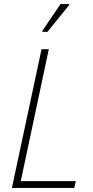

<svg xmlns="http://www.w3.org/2000/svg" viewBox="-20 -932 459 952"><path d="M39 0 186 -688H222L83 -34H356L348 0ZM190 -774V-779L280 -912H323V-907L215 -774Z"/></svg>

Font: Saira SemiCondensed Thin
Style: Italic
Weight: 250
Width: 4
Italic angle: -12°
Designer: Hector Gatti with collaboration of the Omnibus-Type team
Foundry: Omnibus-Type
Version: Version 1.101